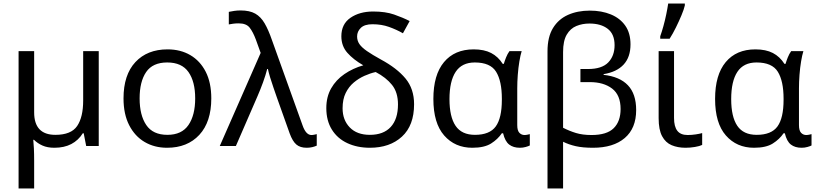

<svg xmlns="http://www.w3.org/2000/svg" viewBox="-20 -825 4621 1085"><path d="M538 -536V0H467L453 -72H448Q423 -32 383 -11Q343 10 287 10Q248 10 220 -2.5Q192 -15 172 -35H168Q170 -17 171.5 13Q173 43 173 84V240H85V-536H173V-190Q173 -63 293 -63Q382 -63 416 -113Q450 -163 450 -257V-536Z M1174 -269Q1174 -136 1106.5 -63Q1039 10 924 10Q853 10 797.5 -22.5Q742 -55 710 -117.5Q678 -180 678 -269Q678 -402 745 -474Q812 -546 927 -546Q1000 -546 1055.5 -513.5Q1111 -481 1142.5 -419.5Q1174 -358 1174 -269ZM769 -269Q769 -174 806.5 -118.5Q844 -63 926 -63Q1007 -63 1045 -118.5Q1083 -174 1083 -269Q1083 -364 1045 -418Q1007 -472 925 -472Q843 -472 806 -418Q769 -364 769 -269Z M1222 0 1453 -526 1426 -601Q1410 -644 1391 -668.5Q1372 -693 1329 -693Q1311 -693 1297.5 -691Q1284 -689 1273 -687V-758Q1287 -761 1304 -763.5Q1321 -766 1339 -766Q1391 -766 1422.5 -748Q1454 -730 1475.5 -693Q1497 -656 1517 -598L1690 -116Q1709 -62 1740 -62Q1748 -62 1756.5 -64Q1765 -66 1770 -67V-2Q1759 3 1744.5 6.5Q1730 10 1713 10Q1676 10 1654.5 -8.5Q1633 -27 1617 -71L1544 -276Q1536 -300 1525.5 -329.5Q1515 -359 1506.5 -387.5Q1498 -416 1494 -435H1490Q1481 -400 1466.5 -360Q1452 -320 1435 -281L1313 0Z M2089 -760Q2158 -760 2207 -743Q2256 -726 2295 -706L2257 -637Q2220 -658 2178 -673Q2136 -688 2085 -688Q2040 -688 2019 -667.5Q1998 -647 1998 -619Q1998 -595 2011 -576Q2024 -557 2053.5 -536.5Q2083 -516 2132 -489Q2223 -440 2271.5 -381.5Q2320 -323 2320 -236Q2320 -116 2251.5 -53Q2183 10 2070 10Q1999 10 1943 -16Q1887 -42 1855.5 -92.5Q1824 -143 1824 -214Q1824 -278 1851.5 -326Q1879 -374 1926.5 -406.5Q1974 -439 2033 -456Q1977 -488 1943 -526.5Q1909 -565 1909 -620Q1909 -689 1960.5 -724.5Q2012 -760 2089 -760ZM2103 -418Q2072 -411 2039.5 -396.5Q2007 -382 1979 -358.5Q1951 -335 1933.5 -299.5Q1916 -264 1916 -213Q1916 -147 1956.5 -105Q1997 -63 2070 -63Q2147 -63 2188 -107.5Q2229 -152 2229 -235Q2229 -303 2195.5 -345Q2162 -387 2103 -418Z M2649 10Q2551 10 2490 -59.5Q2429 -129 2429 -266Q2429 -402 2489 -474Q2549 -546 2657 -546Q2716 -546 2755.5 -525.5Q2795 -505 2821 -464H2827Q2832 -481 2840 -501Q2848 -521 2859 -536H2928Q2921 -514 2915 -478Q2909 -442 2906 -402Q2903 -362 2903 -326V-118Q2903 -87 2915 -74.5Q2927 -62 2944 -62Q2952 -62 2961 -64Q2970 -66 2974 -67V-3Q2967 1 2951 5.5Q2935 10 2918 10Q2881 10 2857.5 -8Q2834 -26 2823 -72H2816Q2793 -38 2755 -14Q2717 10 2649 10ZM2664 -63Q2747 -63 2781.5 -110.5Q2816 -158 2816 -261V-267Q2816 -367 2783.5 -419.5Q2751 -472 2663 -472Q2590 -472 2555 -419Q2520 -366 2520 -265Q2520 -165 2554.5 -114Q2589 -63 2664 -63Z M3313 -765Q3380 -765 3432 -743.5Q3484 -722 3513.5 -680Q3543 -638 3543 -574Q3543 -502 3504 -460Q3465 -418 3391 -406V-402Q3482 -392 3528.5 -343Q3575 -294 3575 -203Q3575 -100 3510.5 -45Q3446 10 3331 10Q3273 10 3233.5 1Q3194 -8 3162 -24V240H3074V-535Q3074 -616 3105 -666.5Q3136 -717 3190 -741Q3244 -765 3313 -765ZM3311 -692Q3271 -692 3237 -678Q3203 -664 3182.5 -629Q3162 -594 3162 -531V-103Q3197 -85 3234.5 -73.5Q3272 -62 3323 -62Q3409 -62 3448 -100.5Q3487 -139 3487 -209Q3487 -288 3439 -324.5Q3391 -361 3313 -361H3260V-435H3303Q3381 -435 3417 -472Q3453 -509 3453 -570Q3453 -632 3414.5 -662Q3376 -692 3311 -692Z M3789 -536V-158Q3789 -110 3807.5 -86Q3826 -62 3866 -62Q3888 -62 3911.5 -65.5Q3935 -69 3948 -73V-6Q3934 1 3907 5.5Q3880 10 3854 10Q3810 10 3775.5 -4.5Q3741 -19 3721.5 -55.5Q3702 -92 3702 -157V-536ZM3711 -606V-620Q3720 -645 3729 -677.5Q3738 -710 3745 -744Q3752 -778 3756 -805H3850V-794Q3845 -772 3831 -738.5Q3817 -705 3799.5 -669.5Q3782 -634 3764 -606Z M4241 10Q4143 10 4082 -59.5Q4021 -129 4021 -266Q4021 -402 4081 -474Q4141 -546 4249 -546Q4308 -546 4347.5 -525.5Q4387 -505 4413 -464H4419Q4424 -481 4432 -501Q4440 -521 4451 -536H4520Q4513 -514 4507 -478Q4501 -442 4498 -402Q4495 -362 4495 -326V-118Q4495 -87 4507 -74.5Q4519 -62 4536 -62Q4544 -62 4553 -64Q4562 -66 4566 -67V-3Q4559 1 4543 5.5Q4527 10 4510 10Q4473 10 4449.5 -8Q4426 -26 4415 -72H4408Q4385 -38 4347 -14Q4309 10 4241 10ZM4256 -63Q4339 -63 4373.5 -110.5Q4408 -158 4408 -261V-267Q4408 -367 4375.5 -419.5Q4343 -472 4255 -472Q4182 -472 4147 -419Q4112 -366 4112 -265Q4112 -165 4146.5 -114Q4181 -63 4256 -63Z"/></svg>

Font: Noto Sans IKEA
Style: Regular
Weight: 400
Designer: Monotype Design Team
Foundry: Monotype Imaging Inc.
Version: Version 2.001